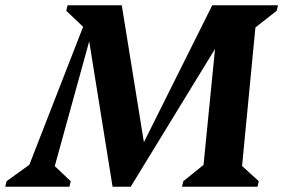

<svg xmlns="http://www.w3.org/2000/svg" viewBox="-75 -710 1077 730"><path d="M353 0 254 -616V-690H388L478 -133H454L732 -690H844L422 0ZM-55 0 -50 -21 69 -107 22 -46 253 -639 258 -592 177 -669 182 -690H302L124 -45L105 -105L194 -21L189 0ZM617 0 622 -21 736 -113 695 -44 759 -690H982L977 -669L861 -578L900 -646L842 -44L821 -101L909 -21L904 0Z"/></svg>

Font: Platypi Light SemiBold
Style: Italic
Weight: 600
Italic angle: -13°
Version: Version 1.200